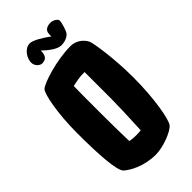

<svg xmlns="http://www.w3.org/2000/svg" viewBox="-277 -949 1030 1030"><g transform="rotate(-45 237.5 -434.5)"><path d="M158 -761C176 -761 190 -769 195 -783C199 -792 201 -804 200 -816C227 -790 268 -757 298 -757C336 -757 360 -775 366 -788C372 -799 386 -838 386 -858C386 -869 364 -885 342 -885C324 -885 301 -878 296 -858C295 -854 294 -845 294 -835V-829C255 -858 209 -885 186 -885C146 -885 118 -839 118 -807C118 -778 142 -761 158 -761ZM450 -364C450 -513 427 -647 420 -662C410 -684 380 -720 330 -720C223 -720 90 -677 69 -656C50 -639 25 -513 25 -364C25 -199 34 -70 59 -47C84 -24 151 16 243 16C298 16 385 -17 406 -44C425 -69 450 -199 450 -364ZM193 -137C191 -195 190 -272 190 -364C190 -450 190 -514 191 -556C217 -562 249 -568 274 -568C277 -568 281 -568 285 -568V-364C285 -323 282 -234 277 -134C265 -133 254 -132 243 -132C225 -132 209 -133 193 -137Z"/></g></svg>

Font: Manosque
Style: Regular
Weight: 400
Designer: Ariel Martín Pérez
Foundry: Ariel Martín Pérez
Version: Version 1.005;hotconv 1.0.109;makeotfexe 2.5.65596